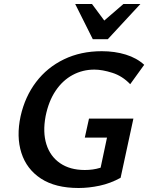

<svg xmlns="http://www.w3.org/2000/svg" viewBox="-20 -927 741 960"><path d="M373 13Q257 13 185 -34Q113 -81 87 -162.5Q61 -244 83 -346Q105 -444 160.5 -517Q216 -590 300 -630.5Q384 -671 489 -671Q554 -671 609 -654Q664 -637 701 -603L631 -506Q592 -547 541.5 -563Q491 -579 452 -579Q393 -579 343 -552Q293 -525 258 -473Q223 -421 208 -346Q193 -266 212 -205.5Q231 -145 280.5 -111Q330 -77 404 -77Q445 -77 479.5 -87.5Q514 -98 549 -120L473 -41L515 -239H404L425 -334H647L583 -38Q532 -10 478 1.5Q424 13 373 13ZM444 -731 478 -804 597 -907H682L519 -731ZM444 -731 356 -907H440L515 -806L519 -731Z"/></svg>

Font: Ysabeau Infant
Style: Bold Italic
Weight: 700
Italic angle: -12°
Designer: Christian Thalmann (Catharsis Fonts)
Version: Version 2.001;gftools[0.9.30]; featfreeze: ss01,ss02,lnum